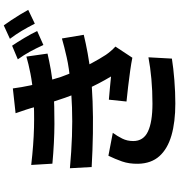

<svg xmlns="http://www.w3.org/2000/svg" viewBox="15 -918 969 1040"><g transform="rotate(-90 500.0 -397.5)"><path d="M772.9 -817Q791.4 -790.1 814.9 -750.6Q838.3 -711.2 852.4 -681.2L776.8 -647.5Q757.9 -688.9 740.3 -721Q722.6 -753.1 699.1 -786ZM883 -862.1Q895.8 -844.8 911.4 -821.2Q927 -797.6 941.8 -773.3Q956.7 -749 967.1 -729.7L892.3 -693.9Q871.6 -734.4 853.2 -765.2Q834.8 -795.9 810.2 -828.8ZM127 -713.4Q237 -700.6 329.3 -698.3Q421.7 -696.1 501.2 -701.7Q569.4 -707.2 622.6 -717.7Q675.8 -728.3 714 -739.6L730.2 -625.1Q691.6 -616 641.9 -607.1Q592.2 -598.3 527.1 -592.8Q449.8 -587.2 349 -587.7Q248.2 -588.2 133.9 -598.7ZM109.2 -503.8Q199.5 -495.6 282.4 -492.7Q365.3 -489.8 438.5 -492.5Q511.6 -495.3 571.5 -500.9Q652.2 -508.1 710.3 -521.3Q768.3 -534.4 812.1 -547.1L832 -428.8Q787.2 -417.8 732.7 -407.8Q678.3 -397.9 617.2 -390.7Q554.1 -384.2 471.4 -381Q388.8 -377.8 297.6 -379.3Q206.4 -380.8 115.8 -386ZM442.8 -685.5Q435.7 -713.4 426.6 -741.1Q417.6 -768.7 407.2 -798.1L541.5 -812.9Q547.8 -765.2 557.5 -720Q567.1 -674.7 579.3 -632.9Q591.4 -591 604 -552Q616.1 -517.5 635.4 -473.9Q654.7 -430.3 677.7 -387.2Q700.7 -344.1 723.4 -309.1Q733.3 -294.7 744.1 -282.3Q754.8 -269.9 768.2 -257.2L707.8 -165.6Q679.8 -171.4 638 -177.3Q596.2 -183.2 551.8 -188.4Q507.5 -193.6 470.6 -197.3L480.6 -292.8Q511.7 -290.1 548 -286.8Q584.4 -283.6 606.2 -281.1Q566.4 -347.8 538 -411.8Q509.6 -475.7 490.9 -530.3Q478.9 -565.6 470.6 -591.3Q462.3 -617 456 -639.1Q449.8 -661.3 442.8 -685.5ZM301 -271.5Q283 -246.8 269.8 -220.2Q256.5 -193.6 256.5 -161Q256.5 -105.4 308.2 -81.1Q359.8 -56.7 459.1 -56.7Q529.7 -56.7 593.2 -62.5Q656.7 -68.3 710.1 -78.5L703.1 48.6Q651.1 56.9 586.1 62Q521.1 67.2 459.6 67.2Q359.7 67.2 287.1 46.3Q214.5 25.3 174.7 -19Q134.9 -63.4 133.4 -134.4Q132.6 -183.1 146 -221.4Q159.4 -259.6 176.9 -295.3Z"/></g></svg>

Font: Noto Sans KR Thin
Style: Regular
Weight: 100
Designer: Ryoko NISHIZUKA 西塚涼子 (kana, bopomofo & ideographs); Paul D. Hunt (Latin, Greek & Cyrillic); Sandoll Communications 산돌커뮤니
Foundry: Adobe
Version: Version 2.004-H2;hotconv 1.0.118;makeotfexe 2.5.65603